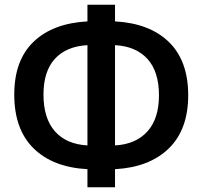

<svg xmlns="http://www.w3.org/2000/svg" viewBox="-20 -760 852 808"><path d="M772 -359Q772 -215 690.5 -135.5Q609 -56 464 -48V28H348V-48Q202 -56 121 -136Q40 -216 40 -362Q40 -506 121 -584Q202 -662 348 -670V-740H464V-670Q610 -662 691 -583Q772 -504 772 -359ZM163 -362Q163 -262 211 -207.5Q259 -153 348 -148V-570Q259 -565 211 -512.5Q163 -460 163 -362ZM649 -359Q649 -458 601 -511.5Q553 -565 464 -570V-148Q552 -153 600.5 -207Q649 -261 649 -359Z"/></svg>

Font: CST
Style: Medium
Weight: 500
Version: Version 1.00